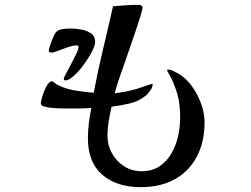

<svg xmlns="http://www.w3.org/2000/svg" viewBox="-20 -746 1040 795"><path d="M374 -572Q374 -596 356.5 -608Q339 -620 315 -624Q291 -628 273 -628Q260 -628 242 -626Q224 -624 214 -615Q209 -611 201.5 -594.5Q194 -578 188 -560Q182 -542 182 -535Q182 -531 187 -529.5Q192 -528 194 -528Q201 -528 220 -535.5Q239 -543 261 -550.5Q283 -558 298 -558Q303 -558 304 -556Q305 -554 305 -549Q305 -543 296 -523.5Q287 -504 274.5 -481Q262 -458 253 -440.5Q244 -423 244 -420Q244 -413 251 -413Q265 -413 286 -432Q307 -451 327 -478.5Q347 -506 360.5 -532Q374 -558 374 -572ZM827 -240Q827 -276 813.5 -314.5Q800 -353 776.5 -386.5Q753 -420 722 -439Q714 -444 700 -451Q686 -458 676 -458Q672 -458 672 -456Q672 -451 676 -447Q679 -439 683 -434Q689 -423 694 -412Q699 -401 703 -389Q716 -358 721 -326Q726 -294 726 -259Q726 -222 717.5 -183Q709 -144 690 -111Q671 -78 640.5 -57.5Q610 -37 566 -37Q526 -37 494 -57.5Q462 -78 443.5 -111.5Q425 -145 425 -184Q425 -214 430 -244Q435 -274 442 -304Q480 -309 518.5 -318Q557 -327 587 -353Q595 -361 603.5 -373Q612 -385 612 -397Q612 -399 610 -399Q609 -399 594 -394Q579 -389 563 -383.5Q547 -378 543 -377Q500 -365 455 -360Q460 -379 465.5 -397Q471 -415 478 -434Q482 -445 492.5 -475Q503 -505 516 -543Q529 -581 541.5 -617.5Q554 -654 562 -680.5Q570 -707 570 -713Q570 -721 564.5 -723.5Q559 -726 552 -726Q527 -726 500.5 -724Q474 -722 448 -720Q428 -631 406.5 -541.5Q385 -452 368 -362Q340 -364 302.5 -369.5Q265 -375 240 -385Q232 -389 223 -392.5Q214 -396 207 -402Q203 -405 201 -407Q199 -409 194 -409Q186 -409 178 -397.5Q170 -386 163.5 -370Q157 -354 153 -339.5Q149 -325 149 -318Q149 -309 161 -305.5Q173 -302 179 -301Q206 -297 241.5 -297Q277 -297 305 -297Q319 -297 332 -297.5Q345 -298 358 -299Q352 -268 348 -237Q344 -206 344 -174Q344 -73 404 -22Q464 29 562 29Q645 29 704 -4Q763 -37 795 -97.5Q827 -158 827 -240Z"/></svg>

Font: UoqMunThenKhung
Style: Regular
Weight: 400
Designer: Font-Kai, 金井和夫, 宇文滿月
Foundry: Kazuo Kanai, Moonlit Owen
Version: Version 1.197